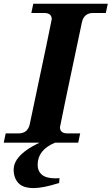

<svg xmlns="http://www.w3.org/2000/svg" viewBox="-50 -752 588 1012"><path d="M362.3 0H-30.3L-20 -48.8H47.4Q96.2 -48.8 106.9 -97.7Q222.7 -644 222.7 -650.9Q222.7 -683.6 182.6 -683.6H115.2L125.5 -732.4H518.1L507.8 -683.6H441.4Q392.6 -683.6 381.8 -634.8Q266.1 -88.4 266.1 -81.5Q266.1 -48.8 306.2 -48.8H372.6ZM127.9 239.3Q70.8 239.3 46.4 212.2Q22 185.1 22 142.1Q22 55.2 195.3 -16.6L240.2 0Q148.4 38.1 148.4 116.7Q148.4 149.4 170.7 168.7Q192.9 188 242.7 188Q250 188 263.7 187L261.7 212.4Q177.7 239.3 127.9 239.3Z"/></svg>

Font: Munson
Style: Bold Italic
Weight: 700
Italic angle: -12°
Designer: Paul James MIller
Foundry: High-Logic / Made with FontCreator
Version: Version 2.10;May 5, 2019;FontCreator 11.5.0.2430 64-bit